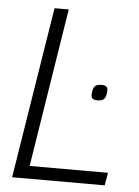

<svg xmlns="http://www.w3.org/2000/svg" viewBox="-51 -740 565 781"><g transform="rotate(5 231.0 -350.0)"><path d="M321 -367Q322 -381 325.5 -389.5Q329 -398 337 -402Q345 -406 358 -406Q373 -406 378.5 -400Q384 -394 383 -381Q382 -367 378.5 -358.5Q375 -350 367.5 -346Q360 -342 347 -342Q331 -342 325.5 -347.5Q320 -353 321 -367ZM28 0 140 -700H198L95 -52H415L406 0Z"/></g></svg>

Font: Georama Light
Style: Italic
Weight: 300
Italic angle: -9°
Designer: Jean-Baptiste Levee
Foundry: Production Type
Version: Version 1.001